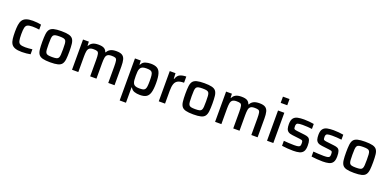

<svg xmlns="http://www.w3.org/2000/svg" viewBox="-1 -1794 6162 3043"><g transform="rotate(20 3080.0 -272.0)"><path d="M270 8Q196 8 153.5 -8Q111 -24 91 -56.5Q71 -89 65 -138.5Q59 -188 59 -256Q59 -322 66 -371.5Q73 -421 94 -453.5Q115 -486 157 -502Q199 -518 268 -518Q304 -518 343.5 -514Q383 -510 409 -504V-420Q386 -424 354 -426.5Q322 -429 295 -429Q237 -429 210 -415.5Q183 -402 174.5 -364.5Q166 -327 166 -255Q166 -181 175 -143.5Q184 -106 212 -93.5Q240 -81 297 -81Q322 -81 353.5 -83.5Q385 -86 414 -90V-6Q387 0 347 4Q307 8 270 8Z M748 8Q668 8 621.5 -4Q575 -16 553.5 -45.5Q532 -75 526 -126.5Q520 -178 520 -256Q520 -334 526 -385Q532 -436 553.5 -465Q575 -494 621.5 -506Q668 -518 748 -518Q829 -518 875.5 -506Q922 -494 943.5 -465Q965 -436 971 -385Q977 -334 977 -256Q977 -178 971 -126.5Q965 -75 943.5 -45.5Q922 -16 875.5 -4Q829 8 748 8ZM748 -81Q794 -81 819 -87Q844 -93 854.5 -111Q865 -129 867.5 -163.5Q870 -198 870 -256Q870 -313 867.5 -347.5Q865 -382 854.5 -399.5Q844 -417 819 -423Q794 -429 748 -429Q703 -429 678 -423Q653 -417 642.5 -399.5Q632 -382 629.5 -347.5Q627 -313 627 -256Q627 -198 629.5 -163.5Q632 -129 642.5 -111Q653 -93 678 -87Q703 -81 748 -81Z M1115 0V-510H1213L1216 -442H1223Q1240 -478 1275.5 -498Q1311 -518 1374 -518Q1438 -518 1470 -499.5Q1502 -481 1515 -442H1523Q1540 -478 1577 -498Q1614 -518 1678 -518Q1744 -518 1777 -496Q1810 -474 1821 -429.5Q1832 -385 1832 -319V0H1726V-277Q1726 -344 1720 -375Q1714 -406 1693.5 -414.5Q1673 -423 1631 -423Q1583 -423 1561 -406Q1539 -389 1533 -353.5Q1527 -318 1527 -263V0H1421V-277Q1421 -344 1414.5 -375Q1408 -406 1388 -414.5Q1368 -423 1325 -423Q1278 -423 1256 -405.5Q1234 -388 1227.5 -352.5Q1221 -317 1221 -263V0Z M1991 199V-510H2089L2092 -442H2099Q2122 -490 2166.5 -504Q2211 -518 2258 -518Q2326 -518 2365.5 -495Q2405 -472 2422.5 -415Q2440 -358 2440 -256Q2440 -154 2423 -96.5Q2406 -39 2367 -15.5Q2328 8 2261 8Q2207 8 2166.5 -6Q2126 -20 2104 -60H2097V199ZM2214 -87Q2254 -87 2277.5 -92Q2301 -97 2313 -114Q2325 -131 2329 -164.5Q2333 -198 2333 -255Q2333 -312 2329 -345.5Q2325 -379 2313 -396Q2301 -413 2277.5 -418.5Q2254 -424 2214 -424Q2172 -424 2147.5 -412.5Q2123 -401 2112 -376Q2102 -355 2099.5 -324.5Q2097 -294 2097 -255Q2097 -215 2099.5 -185.5Q2102 -156 2111 -136Q2122 -110 2147 -98.5Q2172 -87 2214 -87Z M2578 0V-510H2675L2679 -418H2687Q2706 -478 2749 -498Q2792 -518 2854 -518V-414Q2786 -414 2749.5 -394Q2713 -374 2698.5 -330.5Q2684 -287 2684 -217V0Z M3161 8Q3081 8 3034.5 -4Q2988 -16 2966.5 -45.5Q2945 -75 2939 -126.5Q2933 -178 2933 -256Q2933 -334 2939 -385Q2945 -436 2966.5 -465Q2988 -494 3034.5 -506Q3081 -518 3161 -518Q3242 -518 3288.5 -506Q3335 -494 3356.5 -465Q3378 -436 3384 -385Q3390 -334 3390 -256Q3390 -178 3384 -126.5Q3378 -75 3356.5 -45.5Q3335 -16 3288.5 -4Q3242 8 3161 8ZM3161 -81Q3207 -81 3232 -87Q3257 -93 3267.5 -111Q3278 -129 3280.5 -163.5Q3283 -198 3283 -256Q3283 -313 3280.5 -347.5Q3278 -382 3267.5 -399.5Q3257 -417 3232 -423Q3207 -429 3161 -429Q3116 -429 3091 -423Q3066 -417 3055.5 -399.5Q3045 -382 3042.5 -347.5Q3040 -313 3040 -256Q3040 -198 3042.5 -163.5Q3045 -129 3055.5 -111Q3066 -93 3091 -87Q3116 -81 3161 -81Z M3528 0V-510H3626L3629 -442H3636Q3653 -478 3688.5 -498Q3724 -518 3787 -518Q3851 -518 3883 -499.5Q3915 -481 3928 -442H3936Q3953 -478 3990 -498Q4027 -518 4091 -518Q4157 -518 4190 -496Q4223 -474 4234 -429.5Q4245 -385 4245 -319V0H4139V-277Q4139 -344 4133 -375Q4127 -406 4106.5 -414.5Q4086 -423 4044 -423Q3996 -423 3974 -406Q3952 -389 3946 -353.5Q3940 -318 3940 -263V0H3834V-277Q3834 -344 3827.5 -375Q3821 -406 3801 -414.5Q3781 -423 3738 -423Q3691 -423 3669 -405.5Q3647 -388 3640.5 -352.5Q3634 -317 3634 -263V0Z M4402 -638V-743H4513V-638ZM4404 0V-510H4510V0Z M4846 8Q4801 8 4747.5 4Q4694 0 4655 -6V-90Q4689 -87 4738.5 -84Q4788 -81 4831 -81Q4879 -81 4901 -87Q4923 -93 4929 -107Q4935 -121 4935 -145Q4935 -171 4931 -183Q4927 -195 4914 -199Q4901 -203 4877 -206L4753 -221Q4705 -226 4680.5 -244Q4656 -262 4647.5 -292Q4639 -322 4639 -366Q4639 -434 4664.5 -466.5Q4690 -499 4735.5 -508.5Q4781 -518 4842 -518Q4884 -518 4931 -513.5Q4978 -509 5009 -503V-419Q4972 -424 4929 -426.5Q4886 -429 4849 -429Q4793 -429 4767 -420Q4741 -411 4741 -367Q4741 -332 4750.5 -322.5Q4760 -313 4795 -309L4929 -293Q4967 -289 4990.5 -277.5Q5014 -266 5025.5 -236Q5037 -206 5037 -147Q5037 -80 5014.5 -47Q4992 -14 4949 -3Q4906 8 4846 8Z M5344 8Q5299 8 5245.5 4Q5192 0 5153 -6V-90Q5187 -87 5236.5 -84Q5286 -81 5329 -81Q5377 -81 5399 -87Q5421 -93 5427 -107Q5433 -121 5433 -145Q5433 -171 5429 -183Q5425 -195 5412 -199Q5399 -203 5375 -206L5251 -221Q5203 -226 5178.5 -244Q5154 -262 5145.5 -292Q5137 -322 5137 -366Q5137 -434 5162.5 -466.5Q5188 -499 5233.5 -508.5Q5279 -518 5340 -518Q5382 -518 5429 -513.5Q5476 -509 5507 -503V-419Q5470 -424 5427 -426.5Q5384 -429 5347 -429Q5291 -429 5265 -420Q5239 -411 5239 -367Q5239 -332 5248.5 -322.5Q5258 -313 5293 -309L5427 -293Q5465 -289 5488.5 -277.5Q5512 -266 5523.5 -236Q5535 -206 5535 -147Q5535 -80 5512.5 -47Q5490 -14 5447 -3Q5404 8 5344 8Z M5872 8Q5792 8 5745.5 -4Q5699 -16 5677.5 -45.5Q5656 -75 5650 -126.5Q5644 -178 5644 -256Q5644 -334 5650 -385Q5656 -436 5677.5 -465Q5699 -494 5745.5 -506Q5792 -518 5872 -518Q5953 -518 5999.5 -506Q6046 -494 6067.5 -465Q6089 -436 6095 -385Q6101 -334 6101 -256Q6101 -178 6095 -126.5Q6089 -75 6067.5 -45.5Q6046 -16 5999.5 -4Q5953 8 5872 8ZM5872 -81Q5918 -81 5943 -87Q5968 -93 5978.5 -111Q5989 -129 5991.5 -163.5Q5994 -198 5994 -256Q5994 -313 5991.5 -347.5Q5989 -382 5978.5 -399.5Q5968 -417 5943 -423Q5918 -429 5872 -429Q5827 -429 5802 -423Q5777 -417 5766.5 -399.5Q5756 -382 5753.5 -347.5Q5751 -313 5751 -256Q5751 -198 5753.5 -163.5Q5756 -129 5766.5 -111Q5777 -93 5802 -87Q5827 -81 5872 -81Z"/></g></svg>

Font: Saira Medium
Style: Regular
Weight: 500
Designer: Hector Gatti with collaboration of the Omnibus-Type team
Foundry: Omnibus-Type
Version: Version 1.100; ttfautohint (v1.8.3)